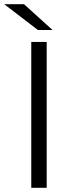

<svg xmlns="http://www.w3.org/2000/svg" viewBox="-36 -901 358 921"><path d="M114 0V-700H188V0ZM146 -757 -16 -881H79L216 -757Z"/></svg>

Font: MOST Montserrat
Style: Regular
Weight: 400
Designer: Julieta Ulanovsky
Foundry: Julieta Ulanovsky
Version: Version 8.000;March 11, 2024;FontCreator 15.0.0.2926 64-bit